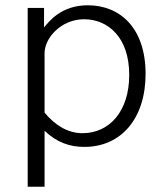

<svg xmlns="http://www.w3.org/2000/svg" viewBox="-20 -547 625 728"><path d="M85 161H149V-51C197 -6 245 10 300 10C438 10 532 -96 532 -267C532 -441 435 -527 313 -527C213 -527 167 -467 147 -443V-517H85ZM293 -42C236 -42 188 -73 149 -120V-346C149 -402 211 -474 299 -474C388 -474 470 -407 470 -263C470 -124 394 -42 293 -42Z"/></svg>

Font: United Sans ExtraLight
Style: Regular
Weight: 200
Designer: Pablo Impallari, Rodrigo Fuenzalida (Modified by Dan O. Williams)
Version: Version 1.000;PS 001.000;hotconv 1.0.88;makeotf.lib2.5.64775